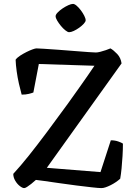

<svg xmlns="http://www.w3.org/2000/svg" viewBox="-20 -964 698 984"><path d="M104 0Q95 0 81.5 -10.5Q68 -21 58 -38Q48 -55 48 -73Q85 -113 128.5 -167.5Q172 -222 222 -289Q272 -356 328 -433Q360 -478 394.5 -526.5Q429 -575 464 -627L179 -636L151 -490Q144 -487 128 -483Q112 -479 91 -479Q84 -504 77 -535Q70 -566 65.5 -598.5Q61 -631 60 -658Q68 -669 83.5 -679Q99 -689 116 -697.5Q133 -706 147 -711Q161 -716 167 -716Q175 -716 206 -714Q237 -712 279 -709Q321 -706 362.5 -702.5Q404 -699 434.5 -697Q465 -695 471 -695Q480 -695 494 -698.5Q508 -702 522.5 -707Q537 -712 546 -716Q562 -707 580.5 -687.5Q599 -668 603 -639L220 -104L495 -82L548 -245Q569 -245 586 -239Q603 -233 610 -228Q610 -198 608 -164.5Q606 -131 603 -100.5Q600 -70 596 -48Q586 -39 573.5 -30.5Q561 -22 547 -15Q533 -8 521 -4Q509 0 500 0Q486 0 450.5 -4Q415 -8 371 -13.5Q327 -19 283 -25.5Q239 -32 206.5 -36.5Q174 -41 164 -42Q152 -31 140 -21.5Q128 -12 118.5 -6Q109 0 104 0ZM334 -799Q327 -799 315 -808.5Q303 -818 292 -831.5Q281 -845 273 -858.5Q265 -872 265 -881Q265 -889 275.5 -900Q286 -911 301 -921Q316 -931 330.5 -937.5Q345 -944 354 -944Q362 -944 373 -934.5Q384 -925 394.5 -911Q405 -897 412 -883Q419 -869 419 -860Q419 -853 409.5 -842.5Q400 -832 386 -822Q372 -812 358 -805.5Q344 -799 334 -799Z"/></svg>

Font: Texturina Medium
Style: Regular
Weight: 500
Designer: Guillermo Torres Carreño
Foundry: Omnibus-Type
Version: Version 1.003